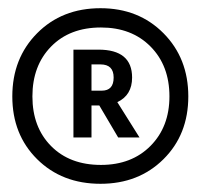

<svg xmlns="http://www.w3.org/2000/svg" viewBox="-20 -808 489 468"><path d="M203 -651V-587H228Q257 -587 257 -619Q257 -651 225 -651ZM159 -687H220Q302 -687 302 -619Q302 -576 266 -559L320 -473H268L222 -551H203V-473H159ZM226 -406Q301 -406 347 -452.5Q393 -499 393 -573Q393 -648 347 -694.5Q301 -741 226 -741Q150 -741 104.5 -694.5Q59 -648 59 -573Q59 -498 104.5 -452Q150 -406 226 -406ZM225 -788Q318 -788 378.5 -727Q439 -666 439 -573Q439 -480 378.5 -420Q318 -360 225 -360Q131 -360 70.5 -420Q10 -480 10 -573Q10 -666 70.5 -727Q131 -788 225 -788Z"/></svg>

Font: Hind Regular
Style: Regular
Weight: 400
Designer: Manushi Parikh, Satya Rajpurohit
Foundry: Indian Type Foundry
Version: Version 1.201;PS 1.0;hotconv 1.0.78;makeotf.lib2.5.61930; tt